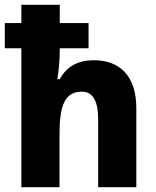

<svg xmlns="http://www.w3.org/2000/svg" viewBox="-21 -846 652 800"><path d="M228 -826H68V-750H-1V-645H68V-66H227V-289C227 -408 250 -464 320 -464C366 -464 388 -425 388 -349V-66H547V-395C547 -531 477 -595 370 -595C306 -595 258 -571 228 -516H218C223 -545 228 -594 228 -635V-645H348V-750H228Z"/></svg>

Font: Noto Sans Malayalam UI SemiCondensed ExtraBold
Style: Regular
Weight: 800
Width: 4
Designer: Jelle Bosma - Monotype Design Team
Foundry: Monotype Imaging Inc.
Version: Version 2.104